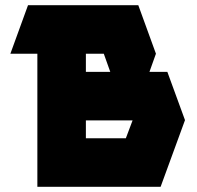

<svg xmlns="http://www.w3.org/2000/svg" viewBox="-20 -720 758 740"><path d="M20 -513 88 -700H513L581 -513L556 -443H625L693 -257L599 0H124V-513ZM311 -256V-187H465L491 -256ZM311 -443H405L380 -513H311Z"/></svg>

Font: Clickuper
Style: Bold
Weight: 700
Designer: Denis Ignatov
Foundry: Denis Ignatov
Version: Version 1.10 April 16, 2021